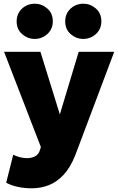

<svg xmlns="http://www.w3.org/2000/svg" viewBox="-20 -795 638 1038"><path d="M152 223Q114.5 223 78.8 215.8Q43 208.5 13.5 193L51.5 41.5Q68 50 88 55Q108 60 126 60Q151 60 170 50Q189 40 196 16L201 0L2 -515H198.5L303.5 -176.5L405.5 -515H597.5L387 44Q360.5 110.5 324 149.8Q287.5 189 244 206Q200.5 223 152 223ZM168 -584.5Q130 -584.5 100 -610.2Q70 -636 70 -679.5Q70 -709 84 -730.5Q98 -752 120.2 -763.5Q142.5 -775 168 -775Q205.5 -775 235.5 -749.2Q265.5 -723.5 265.5 -679.5Q265.5 -650.5 251.5 -629.2Q237.5 -608 215.2 -596.2Q193 -584.5 168 -584.5ZM430.5 -584.5Q392.5 -584.5 362.5 -610.2Q332.5 -636 332.5 -679.5Q332.5 -709 346.5 -730.5Q360.5 -752 382.8 -763.5Q405 -775 430.5 -775Q468 -775 498 -749.2Q528 -723.5 528 -679.5Q528 -650.5 514 -629.2Q500 -608 477.8 -596.2Q455.5 -584.5 430.5 -584.5Z"/></svg>

Font: Geologica Roman ExtraBold
Style: Regular
Weight: 800
Designer: Sindre Bremnes, Frode Helland
Foundry: Monokrom Skriftforlag AS
Version: Version 1.010;gftools[0.9.28]